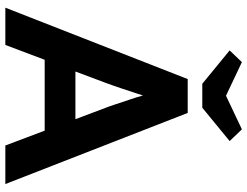

<svg xmlns="http://www.w3.org/2000/svg" viewBox="-126 -822 948 737"><g transform="rotate(90 348.5 -454.0)"><path d="M10 0 284 -700H414L687 0H539L482 -151H210L153 0ZM297 -381 255 -269H438L395 -383Q389 -398 381 -422.5Q373 -447 363.5 -475Q354 -503 347 -528Q335 -491 322 -452Q309 -413 297 -381ZM302 -756 174 -861 219 -908 348 -847 477 -908 522 -861 394 -756Z"/></g></svg>

Font: Lexend SemiBold
Style: Regular
Weight: 600
Designer: Bonnie Shaver-Troup, Thomas Jockin
Foundry: Lexend
Version: Version 1.005; ttfautohint (v1.8.3)